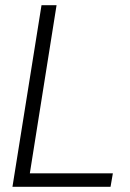

<svg xmlns="http://www.w3.org/2000/svg" viewBox="-20 -720 502 740"><path d="M28 0 140 -700H198L95 -52H415L406 0Z"/></svg>

Font: Georama Light
Style: Italic
Weight: 300
Italic angle: -9°
Designer: Jean-Baptiste Levee
Foundry: Production Type
Version: Version 1.001